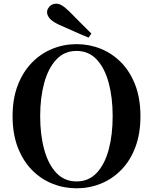

<svg xmlns="http://www.w3.org/2000/svg" viewBox="-20 -997 825 1036"><path d="M473.1 -815.9 458 -793.9Q417.5 -810.5 377.7 -828.6Q337.9 -846.7 297.9 -863.8Q261.2 -881.3 247.6 -898.2Q233.9 -915 233.9 -931.2Q233.9 -948.2 248 -962.6Q262.2 -977.1 283.2 -977.1Q298.8 -977.1 314.9 -967.3Q331.1 -957.5 356 -933.1Q382.8 -905.3 412.8 -875.7Q442.9 -846.2 473.1 -815.9ZM393.1 19Q324.2 19 262 -6.1Q199.7 -31.2 151.6 -80.6Q103.5 -129.9 75.7 -202.4Q47.9 -274.9 47.9 -370.1Q47.9 -464.4 75.7 -536.6Q103.5 -608.9 151.6 -658.4Q199.7 -708 262 -733.4Q324.2 -758.8 393.1 -758.8Q461.9 -758.8 524.2 -733.6Q586.4 -708.5 634.5 -659.2Q682.6 -609.9 710.2 -537.4Q737.8 -464.8 737.8 -370.1Q737.8 -275.4 710.4 -202.9Q683.1 -130.4 635 -81.1Q586.9 -31.7 524.7 -6.3Q462.4 19 393.1 19ZM393.1 -18.1Q459 -18.1 502.2 -64.5Q545.4 -110.8 566.7 -190.4Q587.9 -270 587.9 -370.1Q587.9 -469.7 566.7 -549.3Q545.4 -628.9 502.2 -675.5Q459 -722.2 393.1 -722.2Q327.1 -722.2 283.7 -675.5Q240.2 -628.9 218.5 -549.3Q196.8 -469.7 196.8 -370.1Q196.8 -270 218.5 -190.4Q240.2 -110.8 283.7 -64.5Q327.1 -18.1 393.1 -18.1Z"/></svg>

Font: Source Han Serif TW
Style: Bold
Weight: 700
Designer: Ryoko NISHIZUKA Ë•øÂ°öÊ∂ºÂ≠ê (kana & ideographs); Frank Grie√ühammer (Latin, Greek & Cyrillic); Wenlong ZHANG Âº†ÊñáÈæô 
Foundry: Adobe
Version: Version 2.003;hotconv 1.1.1;makeotfexe 2.6.0